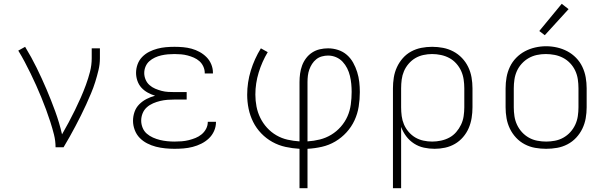

<svg xmlns="http://www.w3.org/2000/svg" viewBox="-20 -774 3190 1009"><path d="M272 0Q272 -34 263.5 -67.5Q255 -101 244.5 -133.5Q234 -166 222 -198.5Q210 -231 197 -262.5Q184 -294 170 -325.5Q156 -357 141 -387.5Q126 -418 110 -448.5Q94 -479 76 -508L112 -528Q145 -474 172.5 -418Q200 -362 224.5 -304.5Q249 -247 270.5 -188Q292 -129 306 -68Q324 -99 341 -131Q358 -163 374 -195.5Q390 -228 404.5 -261Q419 -294 431.5 -328Q444 -362 453 -397Q462 -432 462 -468V-520H505V-468Q505 -436 497.5 -405Q490 -374 480.5 -343.5Q471 -313 458.5 -283.5Q446 -254 433 -225Q420 -196 405.5 -167.5Q391 -139 376.5 -111Q362 -83 346 -55Q330 -27 314 0Z M897 8Q873 8 848 5.5Q823 3 799.5 -3Q776 -9 753.5 -20.5Q731 -32 714 -49.5Q697 -67 688 -91Q679 -115 679 -139Q679 -163 687 -186Q695 -209 712 -226Q729 -243 750.5 -254Q772 -265 795 -271Q775 -277 756 -287.5Q737 -298 723 -313.5Q709 -329 702 -349.5Q695 -370 695 -391Q695 -414 703 -436Q711 -458 727 -474.5Q743 -491 763.5 -501.5Q784 -512 806.5 -518Q829 -524 851.5 -526Q874 -528 897 -528Q920 -528 942.5 -526Q965 -524 987 -518Q1009 -512 1029 -501Q1049 -490 1065 -474Q1081 -458 1090 -436.5Q1099 -415 1099 -393Q1099 -392 1099 -390.5Q1099 -389 1099 -388H1056Q1056 -389 1056 -389.5Q1056 -390 1056 -391Q1056 -408 1048.5 -424.5Q1041 -441 1028 -452.5Q1015 -464 999 -471Q983 -478 966 -482.5Q949 -487 931.5 -488.5Q914 -490 897 -490Q880 -490 862.5 -488.5Q845 -487 827.5 -483Q810 -479 794 -471.5Q778 -464 765 -452.5Q752 -441 745 -424.5Q738 -408 738 -390Q738 -373 745 -356Q752 -339 765.5 -327Q779 -315 795.5 -308Q812 -301 829 -296.5Q846 -292 864 -291Q882 -290 900 -290H961V-251H900Q880 -251 860.5 -249.5Q841 -248 822 -243.5Q803 -239 784.5 -231Q766 -223 751.5 -210Q737 -197 729.5 -178.5Q722 -160 722 -140Q722 -121 729.5 -102.5Q737 -84 751.5 -71.5Q766 -59 784 -51Q802 -43 820.5 -38.5Q839 -34 858.5 -32Q878 -30 897 -30Q916 -30 935 -31.5Q954 -33 972 -37.5Q990 -42 1007.5 -49Q1025 -56 1039.5 -68Q1054 -80 1063 -97Q1072 -114 1072 -133Q1072 -133 1072 -133.5Q1072 -134 1072 -134H1115Q1115 -134 1115 -133.5Q1115 -133 1115 -132Q1115 -108 1105 -85.5Q1095 -63 1077.5 -46.5Q1060 -30 1038 -19Q1016 -8 992.5 -2Q969 4 945 6Q921 8 897 8Z M1554 215V8Q1517 6 1480.5 -2Q1444 -10 1411.5 -28Q1379 -46 1353 -73Q1327 -100 1310.5 -133Q1294 -166 1286.5 -202.5Q1279 -239 1279 -276Q1279 -341 1298 -403Q1317 -465 1351 -520L1387 -500Q1357 -450 1339.5 -393Q1322 -336 1322 -277Q1322 -245 1328 -214Q1334 -183 1348 -154.5Q1362 -126 1383.5 -102.5Q1405 -79 1432.5 -63Q1460 -47 1491 -40Q1522 -33 1554 -31V-343Q1554 -365 1557 -387Q1560 -409 1567.5 -429.5Q1575 -450 1588.5 -468Q1602 -486 1620.5 -498Q1639 -510 1660.5 -515Q1682 -520 1704 -520Q1731 -520 1757 -511.5Q1783 -503 1803 -485.5Q1823 -468 1836 -444.5Q1849 -421 1857 -395.5Q1865 -370 1868 -343.5Q1871 -317 1871 -290Q1871 -252 1865 -214Q1859 -176 1843 -141.5Q1827 -107 1801 -78.5Q1775 -50 1742 -30.5Q1709 -11 1671.5 -2.5Q1634 6 1596 8V215ZM1596 -31Q1629 -33 1661 -41Q1693 -49 1721 -66Q1749 -83 1771 -108Q1793 -133 1806 -162.5Q1819 -192 1823.5 -225Q1828 -258 1828 -291Q1828 -312 1826 -333Q1824 -354 1819 -375Q1814 -396 1804.5 -415Q1795 -434 1780.5 -449.5Q1766 -465 1746 -473.5Q1726 -482 1704 -482Q1688 -482 1671.5 -477.5Q1655 -473 1642 -462.5Q1629 -452 1620 -438Q1611 -424 1605.5 -408.5Q1600 -393 1598 -376.5Q1596 -360 1596 -343Z M2045 215V-310Q2045 -338 2049.5 -366.5Q2054 -395 2066 -421Q2078 -447 2097 -468.5Q2116 -490 2141 -503.5Q2166 -517 2194 -522.5Q2222 -528 2251 -528Q2280 -528 2308.5 -522.5Q2337 -517 2362.5 -503.5Q2388 -490 2408 -469Q2428 -448 2440.5 -422Q2453 -396 2458 -367.5Q2463 -339 2463 -310V-210Q2463 -182 2458.5 -154Q2454 -126 2443 -100.5Q2432 -75 2413.5 -53.5Q2395 -32 2371 -18Q2347 -4 2319.5 2Q2292 8 2264 8Q2236 8 2208 2Q2180 -4 2156 -19.5Q2132 -35 2115 -57.5Q2098 -80 2088 -107V215ZM2251 -30Q2274 -30 2297.5 -35Q2321 -40 2341.5 -51Q2362 -62 2377.5 -80Q2393 -98 2403 -119Q2413 -140 2416.5 -163.5Q2420 -187 2420 -210V-310Q2420 -333 2416.5 -356.5Q2413 -380 2403.5 -401Q2394 -422 2378 -440Q2362 -458 2341.5 -469Q2321 -480 2297.5 -485Q2274 -490 2251 -490Q2228 -490 2205 -485Q2182 -480 2162.5 -468.5Q2143 -457 2127.5 -439Q2112 -421 2103 -400Q2094 -379 2091 -356Q2088 -333 2088 -310V-210Q2088 -187 2091 -164Q2094 -141 2103 -120Q2112 -99 2127.5 -81Q2143 -63 2162.5 -51.5Q2182 -40 2205 -35Q2228 -30 2251 -30Z M2850 8Q2821 8 2792.5 3Q2764 -2 2738 -15.5Q2712 -29 2692 -50.5Q2672 -72 2659.5 -98Q2647 -124 2642 -152.5Q2637 -181 2637 -210V-310Q2637 -339 2642 -367.5Q2647 -396 2659.5 -422.5Q2672 -449 2692.5 -470Q2713 -491 2738.5 -504.5Q2764 -518 2792.5 -524.5Q2821 -531 2850 -531Q2879 -531 2907.5 -524.5Q2936 -518 2961.5 -504.5Q2987 -491 3007.5 -470Q3028 -449 3040.5 -422.5Q3053 -396 3058 -367.5Q3063 -339 3063 -310V-210Q3063 -181 3058 -152.5Q3053 -124 3040.5 -98Q3028 -72 3008 -50.5Q2988 -29 2962 -15.5Q2936 -2 2907.5 3Q2879 8 2850 8ZM2850 -30Q2873 -30 2896.5 -34.5Q2920 -39 2940.5 -50.5Q2961 -62 2977 -79.5Q2993 -97 3003 -118.5Q3013 -140 3016.5 -163.5Q3020 -187 3020 -210V-310Q3020 -334 3016.5 -357.5Q3013 -381 3003 -402.5Q2993 -424 2976.5 -441.5Q2960 -459 2939 -470Q2918 -481 2894.5 -485.5Q2871 -490 2848 -490Q2824 -490 2801 -485Q2778 -480 2758 -468.5Q2738 -457 2722 -439.5Q2706 -422 2696.5 -401Q2687 -380 2683.5 -356.5Q2680 -333 2680 -310V-210Q2680 -187 2683.5 -163.5Q2687 -140 2697 -118.5Q2707 -97 2723 -79.5Q2739 -62 2759.5 -50.5Q2780 -39 2803.5 -34.5Q2827 -30 2850 -30ZM2843 -589 2814 -611 2932 -754 2968 -726Z"/></svg>

Font: Zed Sans Extralight Extended
Style: Regular
Weight: 200
Width: 7
Designer: Belleve Invis
Foundry: Belleve Invis
Version: Version 1.0.0; ttfautohint (v1.8.4)